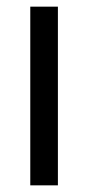

<svg xmlns="http://www.w3.org/2000/svg" viewBox="-20 -557 265 577"><path d="M154 0H71V-537H154Z"/></svg>

Font: Noto Sans Malayalam Condensed
Style: Regular
Weight: 400
Width: 3
Designer: Jelle Bosma - Monotype Design Team
Foundry: Monotype Imaging Inc.
Version: Version 2.104; ttfautohint (v1.8.4.7-5d5b)